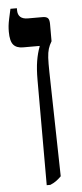

<svg xmlns="http://www.w3.org/2000/svg" viewBox="-60 -679 407 952"><g transform="rotate(-5 143.5 -203.5)"><path d="M133 240V-283Q133 -339 139.5 -378Q146 -417 158 -448V-451H76Q43 -451 27.5 -469.5Q12 -488 12 -534Q12 -550 13.5 -564Q15 -578 19 -597Q23 -616 30 -647H62V-637Q62 -615 74.5 -603.5Q87 -592 112 -592H185Q204 -592 211.5 -584Q219 -576 219 -555V-469Q208 -451 202.5 -433Q197 -415 195.5 -389Q194 -363 195 -317L206 202Q193 215 180.5 224Q168 233 151 240Z"/></g></svg>

Font: Noto Serif Hebrew SemiBold
Style: Regular
Weight: 600
Version: Version 2.003